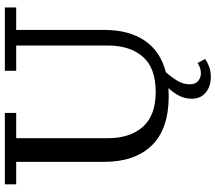

<svg xmlns="http://www.w3.org/2000/svg" viewBox="-70 -652 911 812"><g transform="rotate(-90 386.0 -246.5)"><path d="M385 11Q246 11 176.5 -60.5Q107 -132 107 -262V-634H12V-682H314V-634H207V-247Q207 -153 255 -98.5Q303 -44 403 -44Q504 -44 551.5 -98.5Q599 -153 599 -247V-634H492V-682H760V-634H665V-262Q665 -158 620 -91Q575 -24 486 -1Q464 24 449.5 48.5Q435 73 435 101Q435 123 448.5 135Q462 147 481 147Q495 147 504.5 143.5Q514 140 525 133L542 165Q530 174 511 181.5Q492 189 465 189Q426 189 400 167.5Q374 146 374 109Q374 80 386.5 55.5Q399 31 419 10Q403 11 385 11Z"/></g></svg>

Font: Montagu Slab 144pt
Style: Regular
Weight: 400
Designer: Florian Karsten
Foundry: Florian Karsten
Version: Version 1.000; ttfautohint (v1.8.3)